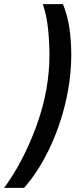

<svg xmlns="http://www.w3.org/2000/svg" viewBox="-96 -746 380 924"><path d="M20 158Q87 82 138.5 -24Q190 -130 218.5 -249Q247 -368 247 -483Q247 -548 238 -610.5Q229 -673 207 -726H110Q128 -676 135 -609.5Q142 -543 142 -481Q142 -312 79.5 -140.5Q17 31 -76 158Z"/></svg>

Font: Noto Sans Display Condensed
Style: Bold Italic
Weight: 700
Width: 3
Designer: Monotype Design team
Foundry: Monotype Imaging Inc.
Version: 1.000